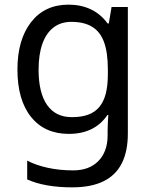

<svg xmlns="http://www.w3.org/2000/svg" viewBox="-20 -566 655 826"><path d="M275 -546Q328 -546 370.5 -526Q413 -506 443 -465H448L460 -536H530V9Q530 85 504 136.5Q478 188 425 214Q372 240 290 240Q232 240 183.5 231.5Q135 223 97 206V125Q135 145 186 156Q237 167 295 167Q364 167 403.5 126.5Q443 86 443 16V-5Q443 -17 444 -39.5Q445 -62 446 -71H442Q414 -30 372.5 -10Q331 10 276 10Q172 10 113.5 -63Q55 -136 55 -267Q55 -395 113.5 -470.5Q172 -546 275 -546ZM287 -472Q242 -472 210.5 -448Q179 -424 162.5 -378Q146 -332 146 -266Q146 -167 182.5 -114.5Q219 -62 289 -62Q330 -62 359 -72.5Q388 -83 407 -105.5Q426 -128 435 -163Q444 -198 444 -246V-267Q444 -340 427.5 -385Q411 -430 376 -451Q341 -472 287 -472Z"/></svg>

Font: lmalayalam85
Style: Book
Weight: 400
Designer: Jelle Bosma - Monotype Design Team
Foundry: Monotype Imaging Inc.
Version: Version 2.003